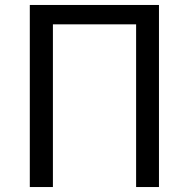

<svg xmlns="http://www.w3.org/2000/svg" viewBox="-20 -753 760 773"><path d="M100 -733H620V0H528V-655H193V0H100Z"/></svg>

Font: KaiGen Gothic CN Regular
Style: Regular
Weight: 400
Designer: Ryoko NISHIZUKA  (kana & ideographs); Paul D. Hunt (Latin, Greek & Cyrillic); Wenlong ZHANG  (bopomofo); Sandoll Communi
Foundry: Adobe Systems Incorporated
Version: Version 1.002.20150501